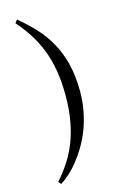

<svg xmlns="http://www.w3.org/2000/svg" viewBox="-129 -769 604 964"><g transform="rotate(-15 173.0 -286.5)"><path d="M63.5 -713.9Q109.4 -675.8 148.2 -634.3Q187 -592.8 215.3 -542Q243.7 -491.2 259.8 -428.2Q275.9 -365.2 275.9 -284.7Q275.9 -230.5 266.4 -181.4Q256.8 -132.3 240.5 -89.6Q224.1 -46.9 202.6 -10.7Q181.2 25.4 157.7 54.7Q134.3 84 110.1 105.7Q85.9 127.4 64 141.1L52.2 127.4Q84 91.3 111.1 50.8Q138.2 10.3 158 -38.8Q177.7 -87.9 189 -147.7Q200.2 -207.5 200.2 -282.7Q200.2 -352.5 190.7 -410.4Q181.2 -468.3 162.1 -518.3Q143.1 -568.4 115.2 -612.5Q87.4 -656.7 50.8 -698.2Z"/></g></svg>

Font: Varendra
Style: Regular
Weight: 400
Designer: Jacob Thomas
Foundry: Bangla Type Foundry
Version: Version 1.008